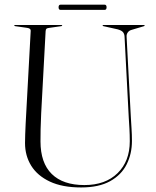

<svg xmlns="http://www.w3.org/2000/svg" viewBox="-20 -810 686 844"><path d="M546 -293 527.5 -649Q527 -660.5 521 -668.2Q515 -676 497.5 -681L434.5 -695Q431 -696 431 -697.5Q431 -700 434.5 -700H613Q616 -700 616 -697.5Q616 -695.5 610 -694L559.5 -679Q547.5 -676 541.5 -667.2Q535.5 -658.5 536.5 -648L555 -298Q556.5 -271 558.2 -244.5Q560 -218 560 -190.5Q560 -134 536.8 -87.5Q513.5 -41 464 -13.5Q414.5 14 336.5 14Q254 14 199.2 -11.8Q144.5 -37.5 117.2 -81.5Q90 -125.5 90 -181Q90 -196 90.8 -219.5Q91.5 -243 92.8 -267Q94 -291 95 -307.5L115 -675Q115.5 -685 99.5 -687.5L46.5 -695Q42.5 -696 42.5 -697.5Q42.5 -700 46 -700H250Q253.5 -700 253.5 -697.5Q253.5 -696 249.5 -695L196.5 -687.5Q187.5 -686.5 184.2 -683.8Q181 -681 180.5 -672.5L161 -311Q159 -273 158.5 -241.5Q158 -210 158 -188.5Q158 -94 207.5 -45.2Q257 3.5 351 3.5Q443.5 3.5 497 -49Q550.5 -101.5 550.5 -189Q550.5 -217 549 -244.2Q547.5 -271.5 546 -293ZM237.5 -778Q237.5 -789.5 246.5 -789.5H439.5Q448.5 -789.5 448.5 -778Q448.5 -766.5 439.5 -766.5H246.5Q237.5 -766.5 237.5 -778Z"/></svg>

Font: Fraunces 144pt Light
Style: Regular
Weight: 300
Version: Version 1.000;[b76b70a41]